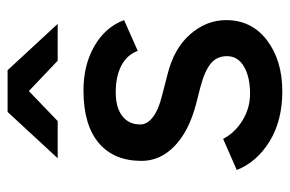

<svg xmlns="http://www.w3.org/2000/svg" viewBox="-149 -603 764 506"><g transform="rotate(-90 233.0 -350.0)"><path d="M38 -108 120 -144Q136 -113 168.5 -93Q201 -73 239 -73Q283 -73 310.5 -89Q338 -105 338 -134Q338 -161 318 -177Q298 -193 256 -204L209 -216Q139 -235 100.5 -272.5Q62 -310 62 -359Q62 -432 109.5 -472Q157 -512 248 -512Q315 -512 365 -483Q415 -454 433 -405L352 -369Q341 -398 312.5 -412.5Q284 -427 243 -427Q203 -427 180.5 -410Q158 -393 158 -362Q158 -344 177.5 -329Q197 -314 234 -305L288 -291Q358 -274 395.5 -231Q433 -188 433 -136Q433 -69 380 -28.5Q327 12 245 12Q168 12 113.5 -21.5Q59 -55 38 -108ZM246 -656 167 -580H69L191 -712H301L423 -580H326Z"/></g></svg>

Font: Oak Sans Medium
Style: Regular
Weight: 500
Designer: Erik Kennedy, Walven
Foundry: Erik Kennedy, Walven
Version: Version 1.000